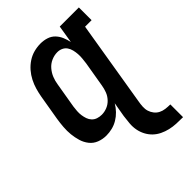

<svg xmlns="http://www.w3.org/2000/svg" viewBox="-219 -634 938 938"><g transform="rotate(-45 250.0 -164.5)"><path d="M478 209Q455 209 432.5 208Q410 207 388.5 202Q367 197 347.5 187.5Q328 178 313 163.5Q298 149 288 130Q278 111 274 89.5Q270 68 272 45.5Q274 23 277 0L290 -75Q279 -56 263.5 -40Q248 -24 229.5 -13Q211 -2 190.5 3Q170 8 150 8Q124 8 101 -1Q78 -10 63 -29Q48 -48 41 -71.5Q34 -95 31.5 -119.5Q29 -144 31 -170Q33 -196 37 -221L59 -351Q63 -374 69.5 -396.5Q76 -419 87 -440.5Q98 -462 114 -480.5Q130 -499 150.5 -512.5Q171 -526 194 -532Q217 -538 240 -538Q262 -538 282 -531.5Q302 -525 316 -510.5Q330 -496 338 -477Q346 -458 350 -438L365 -530H497V-442H452L379 0Q376 16 375 33Q374 50 378.5 64.5Q383 79 392.5 91Q402 103 415.5 110Q429 117 445.5 119Q462 121 478 121ZM206 -80Q225 -80 243.5 -87.5Q262 -95 276 -110Q290 -125 297 -143.5Q304 -162 307 -181L329 -311Q331 -326 332.5 -341.5Q334 -357 333 -371.5Q332 -386 328.5 -400.5Q325 -415 317 -426.5Q309 -438 296 -444Q283 -450 268 -450Q247 -450 226.5 -441Q206 -432 191.5 -415Q177 -398 169 -378Q161 -358 158 -337L136 -207Q134 -193 133 -178Q132 -163 134 -149Q136 -135 140.5 -122Q145 -109 154.5 -99Q164 -89 177.5 -84.5Q191 -80 206 -80Z"/></g></svg>

Font: Iosevka Slab Semibold
Style: Italic
Weight: 600
Italic angle: -9°
Monospace: yes
Designer: Belleve Invis
Foundry: Belleve Invis
Version: Version 11.1.1; ttfautohint (v1.8.3)